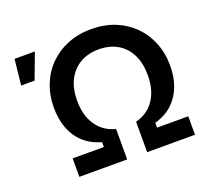

<svg xmlns="http://www.w3.org/2000/svg" viewBox="-125 -893 1144 1050"><g transform="rotate(-20 447.5 -368.5)"><path d="M166 0V-107.4H347.7V-135.7Q285.2 -153.3 244.4 -191.4Q203.6 -229.5 183.8 -283.2Q164.1 -336.9 164.1 -400.9Q164.1 -474.6 188.7 -536.4Q213.4 -598.1 258.8 -643.1Q304.2 -688 366 -712.6Q427.7 -737.3 502.4 -737.3Q576.7 -737.3 638.7 -712.6Q700.7 -688 745.8 -643.1Q791 -598.1 815.9 -536.4Q840.8 -474.6 840.8 -400.9Q840.8 -336.4 820.8 -283Q800.8 -229.5 760.3 -191.4Q719.7 -153.3 657.2 -135.7V-107.4H838.9V0H560.5V-177.2Q629.9 -194.3 668.9 -251Q708 -307.6 708 -395Q708 -464.8 682.9 -515.1Q657.7 -565.4 611.6 -592.3Q565.4 -619.1 502.9 -619.1Q440.4 -619.1 394 -592Q347.7 -564.9 322.3 -514.9Q296.9 -464.8 296.9 -395Q296.9 -308.1 335.7 -251.5Q374.5 -194.8 444.3 -177.2V0ZM37.6 -578.1 53.7 -727.5H171.9L115.7 -578.1Z"/></g></svg>

Font: Inter 17pt SemiBold
Style: Regular
Weight: 600
Version: Version 4.001;git-66647c0bb